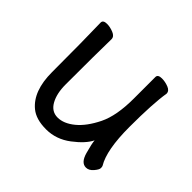

<svg xmlns="http://www.w3.org/2000/svg" viewBox="-124 -652 838 838"><g transform="rotate(45 295.0 -233.5)"><path d="M148 -4Q86 -55 86 -171Q86 -368 83 -474Q83 -490 107 -490Q126 -490 147 -481.5Q168 -473 168 -456Q166 -368 166 -175Q166 -119 186 -83.5Q206 -48 243 -48Q281 -48 320 -80Q359 -112 389.5 -174Q420 -236 420 -342V-475Q420 -491 445 -491Q465 -491 485.5 -483Q506 -475 506 -458Q494 -385 494 -241Q494 -99 531 -38Q533 -34 533 -26Q533 -16 518 1.5Q503 19 485 19Q455 19 442 -27.5Q429 -74 428 -92Q410 -55 358 -15.5Q306 24 244 24Q182 24 148 -4Z"/></g></svg>

Font: linja waso lili
Style: Bold
Weight: 400
Designer: Fontworks Inc.
Version: Version 1.000;August 6, 2022;FontCreator 14.0.0.2814 64-bit